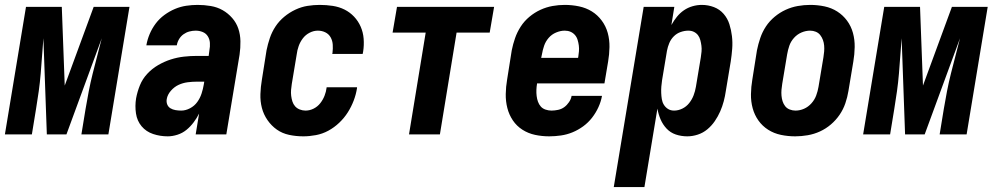

<svg xmlns="http://www.w3.org/2000/svg" viewBox="-37 -548 4057 783"><path d="M-17 0 69 -520H215L227 -199L345 -520H491L405 0H295L312 -104Q318 -140 325 -176Q332 -212 341 -248Q350 -284 359.5 -320Q369 -356 378 -392L234 0H154L140 -392Q137 -356 134.5 -320Q132 -284 129 -248Q126 -212 121 -176Q116 -140 110 -104L93 0Z M647 8Q616 8 587.5 -1.5Q559 -11 540.5 -33Q522 -55 517.5 -85.5Q513 -116 518 -147Q523 -174 533.5 -200Q544 -226 563.5 -247Q583 -268 608 -282.5Q633 -297 659.5 -305.5Q686 -314 713 -317Q740 -320 766 -320H814L817 -343Q820 -358 819 -373Q818 -388 810.5 -400Q803 -412 789.5 -417.5Q776 -423 761 -423Q748 -423 735 -419.5Q722 -416 711 -408Q700 -400 693 -388Q686 -376 684 -363H560V-364Q564 -387 573.5 -409.5Q583 -432 598 -452Q613 -472 633.5 -487Q654 -502 676.5 -511.5Q699 -521 722.5 -524.5Q746 -528 769 -528Q796 -528 822.5 -523.5Q849 -519 871 -506.5Q893 -494 910 -474.5Q927 -455 935 -431Q943 -407 943.5 -380Q944 -353 940 -325L886 0H761L775 -85Q766 -67 753 -49.5Q740 -32 723.5 -18.5Q707 -5 686.5 1.5Q666 8 647 8ZM702 -97Q720 -97 738 -106.5Q756 -116 767.5 -132Q779 -148 785 -166.5Q791 -185 794 -203L796 -215H766Q747 -215 728 -212.5Q709 -210 691.5 -202Q674 -194 660 -178Q646 -162 643 -144Q641 -132 645 -122Q649 -112 658 -106.5Q667 -101 678.5 -99Q690 -97 702 -97Z M1200 8Q1170 8 1142 2Q1114 -4 1092 -19.5Q1070 -35 1054 -58Q1038 -81 1031 -108Q1024 -135 1025 -164.5Q1026 -194 1031 -223L1050 -343Q1055 -368 1063.5 -393Q1072 -418 1086.5 -440Q1101 -462 1122 -479.5Q1143 -497 1167.5 -508.5Q1192 -520 1217 -524Q1242 -528 1267 -528Q1294 -528 1320 -524Q1346 -520 1368 -509Q1390 -498 1407 -480Q1424 -462 1434 -439Q1444 -416 1446 -390Q1448 -364 1444 -338L1442 -328H1318L1319 -333Q1321 -349 1320 -365.5Q1319 -382 1311.5 -395.5Q1304 -409 1290 -416Q1276 -423 1259 -423Q1242 -423 1225.5 -414.5Q1209 -406 1198 -391.5Q1187 -377 1181 -360Q1175 -343 1173 -326L1153 -206Q1151 -194 1150 -181.5Q1149 -169 1150.5 -157Q1152 -145 1155.5 -134Q1159 -123 1166.5 -114.5Q1174 -106 1185.5 -101.5Q1197 -97 1209 -97Q1226 -97 1242 -105Q1258 -113 1269 -127Q1280 -141 1286.5 -157.5Q1293 -174 1295 -191V-192H1419V-189Q1415 -163 1405.5 -138Q1396 -113 1381.5 -90Q1367 -67 1346.5 -47.5Q1326 -28 1302 -15Q1278 -2 1251.5 3Q1225 8 1200 8Z M1631 0 1699 -415H1564L1582 -520H1978L1960 -415H1825L1757 0Z M2203 8Q2173 8 2145 2Q2117 -4 2093.5 -19Q2070 -34 2054.5 -57Q2039 -80 2032 -107.5Q2025 -135 2025.5 -164.5Q2026 -194 2031 -223L2050 -343Q2055 -368 2063.5 -392.5Q2072 -417 2086.5 -439.5Q2101 -462 2122 -479.5Q2143 -497 2167 -508Q2191 -519 2216 -523.5Q2241 -528 2266 -528Q2296 -528 2324.5 -522Q2353 -516 2376.5 -501.5Q2400 -487 2417 -464Q2434 -441 2441.5 -413.5Q2449 -386 2448.5 -356Q2448 -326 2443 -297L2428 -208H2153V-206Q2151 -194 2150.5 -181.5Q2150 -169 2151.5 -156.5Q2153 -144 2157 -133Q2161 -122 2168.5 -113.5Q2176 -105 2188 -101Q2200 -97 2212 -97Q2225 -97 2239 -100Q2253 -103 2264 -111Q2275 -119 2283.5 -131.5Q2292 -144 2294 -157H2418Q2414 -134 2403.5 -111Q2393 -88 2377.5 -68Q2362 -48 2341.5 -33Q2321 -18 2298 -8.5Q2275 1 2250.5 4.5Q2226 8 2203 8ZM2170 -312H2320L2321 -314Q2323 -326 2324 -338.5Q2325 -351 2323.5 -362.5Q2322 -374 2318.5 -385.5Q2315 -397 2307.5 -405.5Q2300 -414 2289.5 -418.5Q2279 -423 2266 -423Q2249 -423 2231 -415.5Q2213 -408 2200.5 -393.5Q2188 -379 2182 -361.5Q2176 -344 2173 -326Z M2466 215 2588 -520H2713L2701 -446Q2711 -464 2723.5 -479.5Q2736 -495 2752 -506Q2768 -517 2787 -522.5Q2806 -528 2825 -528Q2851 -528 2874.5 -519Q2898 -510 2914 -491.5Q2930 -473 2937.5 -449.5Q2945 -426 2948 -400.5Q2951 -375 2949 -349Q2947 -323 2943 -297L2923 -177Q2920 -156 2914.5 -135Q2909 -114 2900 -93.5Q2891 -73 2878 -54Q2865 -35 2847.5 -20.5Q2830 -6 2808.5 1Q2787 8 2766 8Q2741 8 2719 0.5Q2697 -7 2681.5 -23.5Q2666 -40 2657 -61Q2648 -82 2644 -105L2591 215ZM2712 -97Q2729 -97 2745.5 -105Q2762 -113 2773.5 -127.5Q2785 -142 2791.5 -159Q2798 -176 2801 -194L2821 -314Q2823 -326 2824 -338Q2825 -350 2823.5 -361.5Q2822 -373 2819 -384.5Q2816 -396 2809.5 -404.5Q2803 -413 2793 -418Q2783 -423 2770 -423Q2755 -423 2739 -417.5Q2723 -412 2711 -400Q2699 -388 2692.5 -372.5Q2686 -357 2683 -341L2663 -221Q2661 -208 2660 -195Q2659 -182 2659.5 -169Q2660 -156 2662 -143.5Q2664 -131 2670.5 -120.5Q2677 -110 2687.5 -103.5Q2698 -97 2712 -97Z M3206 8Q3176 8 3147.5 2Q3119 -4 3095.5 -19Q3072 -34 3056 -56.5Q3040 -79 3032.5 -106.5Q3025 -134 3025.5 -164Q3026 -194 3031 -223L3050 -343Q3055 -368 3063.5 -393Q3072 -418 3086.5 -440Q3101 -462 3122 -479.5Q3143 -497 3167 -508Q3191 -519 3216.5 -523.5Q3242 -528 3267 -528Q3297 -528 3325.5 -522Q3354 -516 3377.5 -501Q3401 -486 3417.5 -463.5Q3434 -441 3441.5 -413.5Q3449 -386 3448.5 -356Q3448 -326 3443 -297L3423 -177Q3419 -152 3410.5 -127Q3402 -102 3387 -80Q3372 -58 3351.5 -40.5Q3331 -23 3307 -12Q3283 -1 3257 3.5Q3231 8 3206 8ZM3207 -97Q3225 -97 3242 -104.5Q3259 -112 3272 -126.5Q3285 -141 3291.5 -158.5Q3298 -176 3301 -194L3321 -314Q3323 -326 3324 -338Q3325 -350 3324 -362Q3323 -374 3319 -385Q3315 -396 3308 -405Q3301 -414 3290 -418.5Q3279 -423 3267 -423Q3249 -423 3231.5 -415.5Q3214 -408 3201 -393.5Q3188 -379 3182 -361.5Q3176 -344 3173 -326L3153 -206Q3151 -194 3150 -182Q3149 -170 3150 -158Q3151 -146 3154.5 -135Q3158 -124 3165 -115Q3172 -106 3183.5 -101.5Q3195 -97 3207 -97Z M3483 0 3569 -520H3715L3727 -199L3845 -520H3991L3905 0H3795L3812 -104Q3818 -140 3825 -176Q3832 -212 3841 -248Q3850 -284 3859.5 -320Q3869 -356 3878 -392L3734 0H3654L3640 -392Q3637 -356 3634.5 -320Q3632 -284 3629 -248Q3626 -212 3621 -176Q3616 -140 3610 -104L3593 0Z"/></svg>

Font: Iosevka Term Curly XBd Obl
Style: Regular
Weight: 800
Italic angle: -9°
Designer: Belleve Invis
Foundry: Belleve Invis
Version: Version 32.3.0